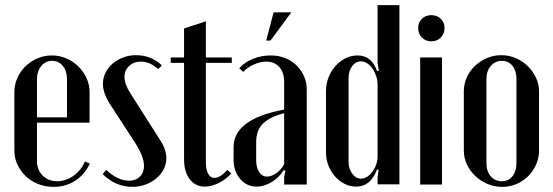

<svg xmlns="http://www.w3.org/2000/svg" viewBox="-20 -719 2155 748"><path d="M36 -360Q36 -389 47.5 -415Q59 -441 79 -460.5Q99 -480 125.5 -491.5Q152 -503 182 -503Q212 -503 238.5 -491.5Q265 -480 285 -460.5Q305 -441 317 -415Q329 -389 329 -360V-241H124V-91Q124 -58 146 -35.5Q168 -13 202 -13Q236 -13 266 -34Q296 -55 311 -90L330 -82Q310 -39 273 -15Q236 9 189 9Q157 9 129 -2Q101 -13 80.5 -32.5Q60 -52 48 -77.5Q36 -103 36 -133ZM241 -262V-410Q241 -442 225 -462Q209 -482 183 -482Q157 -482 140.5 -461.5Q124 -441 124 -410V-262Z M596 -450Q564 -479 529 -479Q501 -479 483 -462Q465 -445 465 -419Q465 -392 487 -357L604 -173Q628 -137 628 -102Q628 -79 617.5 -59Q607 -39 589 -24Q571 -9 547 0Q523 9 496 9Q430 9 380 -41L394 -57Q439 -15 483 -15Q509 -15 525 -31Q541 -47 541 -73Q541 -108 507 -162L406 -317Q381 -358 381 -392Q381 -415 391 -435.5Q401 -456 418.5 -471Q436 -486 459.5 -495Q483 -504 510 -504Q569 -504 611 -464Z M778 8Q741 8 719 -21Q697 -50 697 -100V-474H645V-495H697V-608L782 -636V-495H883V-474H782V-86Q782 -58 791 -42Q800 -26 815 -26Q838 -26 866 -57L881 -43Q860 -20 832 -6Q804 8 778 8Z M890 -145Q890 -256 1087 -292V-400Q1087 -437 1068 -458Q1049 -479 1017 -479Q994 -479 968.5 -467.5Q943 -456 928 -439L912 -453Q932 -476 964.5 -489.5Q997 -503 1035 -503Q1065 -503 1090.5 -493Q1116 -483 1134.5 -465Q1153 -447 1164 -423Q1175 -399 1175 -370V0H1087V-29L1092 -54L1085 -56Q1067 -27 1038 -9.5Q1009 8 980 8Q941 8 915.5 -22Q890 -52 890 -98ZM1020 -31Q1037 -31 1056 -44Q1075 -57 1087 -79V-278Q1032 -264 1005 -238Q978 -212 978 -165V-95Q978 -66 989.5 -48.5Q1001 -31 1020 -31ZM1017 -561 1046 -671H1115L1034 -561Z M1455 -57 1449 -59Q1424 8 1368 8Q1344 8 1323 -2.5Q1302 -13 1285.5 -31.5Q1269 -50 1259.5 -74Q1250 -98 1250 -125V-364Q1250 -392 1260 -417.5Q1270 -443 1287 -462Q1304 -481 1326 -492Q1348 -503 1373 -503Q1428 -503 1449 -442L1456 -444L1451 -472V-699H1536V-1H1451V-28ZM1451 -389Q1451 -406 1445.5 -422.5Q1440 -439 1431 -452Q1422 -465 1410 -472.5Q1398 -480 1386 -480Q1366 -480 1352 -461.5Q1338 -443 1338 -414V-89Q1338 -61 1352.5 -42Q1367 -23 1387 -23Q1399 -23 1410.5 -30.5Q1422 -38 1431 -50Q1440 -62 1445.5 -78Q1451 -94 1451 -111Z M1609 -610Q1609 -631 1623.5 -645.5Q1638 -660 1660 -660Q1683 -660 1697.5 -645.5Q1712 -631 1712 -610Q1712 -588 1697.5 -573Q1683 -558 1660 -558Q1638 -558 1623.5 -573Q1609 -588 1609 -610ZM1702 -495V0H1617V-495Z M1933 -504Q1963 -504 1989.5 -492.5Q2016 -481 2036 -461.5Q2056 -442 2068 -416.5Q2080 -391 2080 -363V-132Q2080 -103 2068.5 -77.5Q2057 -52 2037.5 -32.5Q2018 -13 1992 -2Q1966 9 1936 9Q1906 9 1879 -2.5Q1852 -14 1831.5 -33.5Q1811 -53 1799 -78.5Q1787 -104 1787 -132V-363Q1787 -392 1798.5 -417.5Q1810 -443 1830 -462Q1850 -481 1876.5 -492.5Q1903 -504 1933 -504ZM1935 -482Q1909 -482 1892 -462Q1875 -442 1875 -411V-84Q1875 -52 1891.5 -32.5Q1908 -13 1935 -13Q1961 -13 1976.5 -32.5Q1992 -52 1992 -84V-411Q1992 -443 1976.5 -462.5Q1961 -482 1935 -482Z"/></svg>

Font: Moniqa SemBd Heading
Style: Regular
Weight: 600
Designer: Rajesh Rajput
Foundry: Rajesh Rajput
Version: Version 1.000